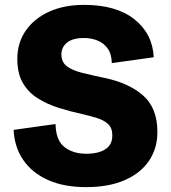

<svg xmlns="http://www.w3.org/2000/svg" viewBox="-20 -758 703 788"><path d="M439 -499Q438 -537 421.5 -559.5Q405 -582 379.5 -592Q354 -602 325 -602Q278 -602 255 -583Q232 -564 232 -535Q232 -503 254.5 -486Q277 -469 317.5 -459Q358 -449 410 -438Q510 -417 568 -365.5Q626 -314 626 -216Q626 -149 591.5 -98Q557 -47 491.5 -18.5Q426 10 333 10Q242 10 176.5 -19.5Q111 -49 75 -102Q39 -155 36 -225L208 -249Q209 -183 244 -155Q279 -127 334 -127Q384 -127 412.5 -145.5Q441 -164 441 -202Q441 -233 423.5 -249Q406 -265 378.5 -273.5Q351 -282 321 -289Q270 -300 222 -315Q174 -330 135 -354.5Q96 -379 73.5 -418Q51 -457 51 -516Q51 -582 85.5 -632Q120 -682 181.5 -710Q243 -738 325 -738Q457 -738 531.5 -679Q606 -620 611 -523Z"/></svg>

Font: BDO Grotesk ExtraBold
Style: Regular
Weight: 800
Designer: Deni Anggara
Foundry: Lokal Container
Version: Version 2.000